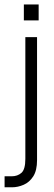

<svg xmlns="http://www.w3.org/2000/svg" viewBox="-56 -662 235 837"><path d="M48 -642.5H112.5V-573H48ZM-36 106.5H-5Q20.5 106.5 37.5 91.5Q54.5 76.5 54.5 30.5V-500H105.5V36Q105.5 81 89 106.8Q72.5 132.5 47.2 143.5Q22 154.5 -4 154.5H-36Z"/></svg>

Font: Overused Grotesk Light
Style: Regular
Weight: 300
Version: Version 0.004